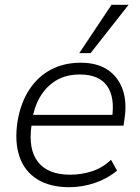

<svg xmlns="http://www.w3.org/2000/svg" viewBox="-20 -771 583 799"><path d="M268 8Q188 8 135 -25Q82 -58 61 -119.5Q40 -181 53 -266Q66 -343 101.5 -397.5Q137 -452 191.5 -481Q246 -510 316 -510Q384 -510 428 -480.5Q472 -451 490.5 -398.5Q509 -346 498 -276L494 -248H95L101 -293H464L446 -279Q459 -366 425.5 -413.5Q392 -461 312 -461Q254 -461 212.5 -435.5Q171 -410 146 -366.5Q121 -323 113 -267L111 -248Q97 -149 138.5 -96.5Q180 -44 272 -44Q318 -44 362 -58Q406 -72 442 -106L467 -61Q428 -28 375.5 -10Q323 8 268 8ZM310 -550 444 -751H515L357 -550Z"/></svg>

Font: Mulish ExtraLight Light
Style: Italic
Weight: 300
Italic angle: -9°
Version: Version 3.603